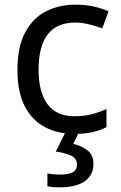

<svg xmlns="http://www.w3.org/2000/svg" viewBox="-20 -566 520 826"><path d="M300 10Q229 10 173.5 -19Q118 -48 86.5 -109Q55 -170 55 -265Q55 -364 88 -426Q121 -488 177.5 -517Q234 -546 306 -546Q347 -546 385 -537.5Q423 -529 447 -517L420 -444Q396 -453 364 -461Q332 -469 304 -469Q146 -469 146 -266Q146 -169 184.5 -117.5Q223 -66 299 -66Q343 -66 376.5 -75Q410 -84 438 -97V-19Q411 -5 378.5 2.5Q346 10 300 10ZM382 139Q382 187 345 213.5Q308 240 234 240Q202 240 184 235V180Q193 182 208 183.5Q223 185 237 185Q273 185 292 175.5Q311 166 311 141Q311 115 284.5 103Q258 91 220 86L263 0H321L295 53Q331 61 356.5 81Q382 101 382 139Z"/></svg>

Font: Noto Sans Tifinagh Air
Style: Regular
Weight: 400
Designer: JamraPatel
Foundry: JamraPatel LLC
Version: Version 2.006; ttfautohint (v1.8.4.7-5d5b)